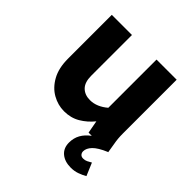

<svg xmlns="http://www.w3.org/2000/svg" viewBox="-192 -670 1011 1011"><g transform="rotate(45 314.0 -164.0)"><path d="M70 -199V-525H220V-222Q220 -173 243.5 -149.5Q267 -126 306 -126Q332 -126 356.5 -136.5Q381 -147 403 -166V-525H553V-125Q553 -104 554.5 -87.5Q556 -71 560 -49L568 0H422L409 -71Q379 -34 340 -11Q301 12 251 12Q205 12 163.5 -11.5Q122 -35 96 -82Q70 -129 70 -199ZM386 110Q386 76 401 49Q416 22 446 0H566Q514 22 492.5 44.5Q471 67 471 90Q471 101 478 109Q485 117 498 117Q512 117 523 111.5Q534 106 546 99L576 170Q557 181 534.5 189Q512 197 486 197Q441 197 413.5 174Q386 151 386 110Z"/></g></svg>

Font: Radio Canada
Style: Regular
Weight: 400
Designer: Charles Daoud, Etienne Aubert Bonn, Alexandre Saumier Demers, Jacques Le Bailly
Foundry: Radio-Canada
Version: Version 2.104;gftools[0.9.28.dev5+ged2979d]